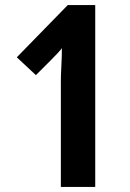

<svg xmlns="http://www.w3.org/2000/svg" viewBox="-20 -785 510 754"><path d="M354 -51H219V-469Q219 -489 221 -526Q223 -563 223 -597Q223 -594 208.5 -578.5Q194 -563 182 -551L121 -490L46 -560L246 -765H354Z"/></svg>

Font: Noto Sans Tamil UI ExtraCondensed
Style: Bold
Weight: 700
Width: 2
Designer: Jelle Bosma - Monotype Design Team
Foundry: Monotype Imaging Inc.
Version: Version 2.004; ttfautohint (v1.8.4.7-5d5b)